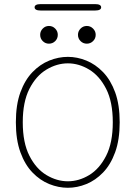

<svg xmlns="http://www.w3.org/2000/svg" viewBox="-20 -901 659 932"><path d="M309.5 10.5Q264 10.5 219.2 -7.5Q174.5 -25.5 137.8 -63.5Q101 -101.5 79 -162Q57 -222.5 57 -307.5Q57 -392.5 79 -452.8Q101 -513 137.8 -551Q174.5 -589 219.2 -607Q264 -625 309.5 -625Q354.5 -625 399 -607Q443.5 -589 480.2 -551Q517 -513 539 -452.8Q561 -392.5 561 -307.5Q561 -222.5 539 -162Q517 -101.5 480.2 -63.5Q443.5 -25.5 399 -7.5Q354.5 10.5 309.5 10.5ZM309.5 -21Q363 -21 413 -51.2Q463 -81.5 495.2 -144.8Q527.5 -208 527.5 -307.5Q527.5 -406.5 495.2 -469.8Q463 -533 413 -563.2Q363 -593.5 309.5 -593.5Q256 -593.5 205.5 -563.2Q155 -533 122.8 -469.8Q90.5 -406.5 90.5 -307.5Q90.5 -208 122.8 -144.8Q155 -81.5 205.5 -51.2Q256 -21 309.5 -21ZM217.5 -689Q200 -689 187.5 -701.5Q175 -714 175 -732Q175 -749.5 187.5 -762.2Q200 -775 217.5 -775Q235.5 -775 248 -762.2Q260.5 -749.5 260.5 -732Q260.5 -714 248 -701.5Q235.5 -689 217.5 -689ZM401.5 -689Q383.5 -689 371 -701.5Q358.5 -714 358.5 -732Q358.5 -749.5 371 -762.2Q383.5 -775 401.5 -775Q419 -775 431.8 -762.2Q444.5 -749.5 444.5 -732Q444.5 -714 431.8 -701.5Q419 -689 401.5 -689ZM148 -865.5Q148 -873 155.2 -877Q162.5 -881 176.5 -881H442.5Q456.5 -881 463.8 -877Q471 -873 471 -865.5Q471 -858 463.8 -854Q456.5 -850 442.5 -850H176.5Q162.5 -850 155.2 -854Q148 -858 148 -865.5Z"/></svg>

Font: Sono Monospace ExtraLight
Style: Regular
Weight: 250
Version: Version 2.112